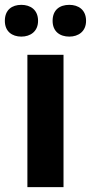

<svg xmlns="http://www.w3.org/2000/svg" viewBox="-35 -838 375 792"><path d="M-15 -752C-15 -708 15 -687 53 -687C90 -687 122 -708 122 -752C122 -798 90 -818 53 -818C15 -818 -15 -798 -15 -752ZM182 -752C182 -708 212 -687 251 -687C288 -687 320 -708 320 -752C320 -798 288 -818 251 -818C212 -818 182 -798 182 -752ZM227 -66V-612H78V-66Z"/></svg>

Font: Noto Sans Malayalam UI
Style: Bold
Weight: 700
Designer: Jelle Bosma - Monotype Design Team
Foundry: Monotype Imaging Inc.
Version: Version 2.104